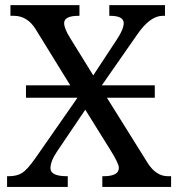

<svg xmlns="http://www.w3.org/2000/svg" viewBox="-20 -734 700 754"><path d="M409.2 -671.9V-713.9H627.9V-671.9H619.1Q569.8 -671.9 520 -600.1L379.9 -398.9H587.9V-350.1H399.9L559.1 -95.2Q592.3 -42 639.2 -42H651.9V0H381.8V-42H387.2Q446.8 -42 446.8 -75.2Q446.8 -91.3 414.1 -144L314.9 -303.2L204.1 -139.2Q178.2 -101.1 178.2 -73.2Q178.2 -42 243.2 -42H246.1V0H7.8V-42H14.2Q46.4 -42 66.9 -54.9Q87.4 -67.9 118.2 -111.8L284.2 -350.1H82V-398.9H255.9L120.1 -619.1Q87.4 -671.9 34.2 -671.9H21V-713.9H292V-671.9H289.1Q231.9 -671.9 231.9 -643.1Q231.9 -622.1 255.9 -584L346.2 -438L440.9 -582Q465.8 -620.1 465.8 -643.1Q465.8 -671.9 412.1 -671.9Z"/></svg>

Font: Noto Serif
Style: Regular
Weight: 400
Designer: Monotype Design team
Foundry: Monotype Imaging Inc.
Version: Version 1.02